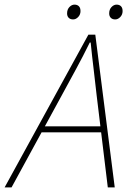

<svg xmlns="http://www.w3.org/2000/svg" viewBox="-62 -810 562 830"><path d="M-42 0 320 -660H350L434 0H404L356 -396Q350 -452 343 -509Q336 -566 330 -626H326Q296 -565 266 -510Q236 -455 204 -396L-12 0ZM104 -238 112 -264H392L386 -238ZM254 -726Q242 -726 235 -733Q228 -740 228 -752Q228 -769 238 -779.5Q248 -790 260 -790Q272 -790 279 -783Q286 -776 286 -762Q286 -747 276 -736.5Q266 -726 254 -726ZM436 -726Q424 -726 417 -733Q410 -740 410 -752Q410 -769 420 -779.5Q430 -790 442 -790Q454 -790 461 -783Q468 -776 468 -762Q468 -747 458 -736.5Q448 -726 436 -726Z"/></svg>

Font: Source Sans 3 VF
Style: Italic
Weight: 200
Italic angle: -11°
Designer: Paul D. Hunt
Foundry: Adobe Systems Incorporated
Version: Version 3.042;hotconv 1.0.118;makeotfexe 2.5.65603